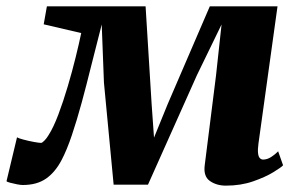

<svg xmlns="http://www.w3.org/2000/svg" viewBox="-48 -574 940 604"><path d="M662.5 10Q633.5 10 612.5 -4.5Q591.5 -19 596 -54L631.5 -336L649 -497L571.5 -337.5L417.5 7H309.5L279 -314L272 -497Q255 -432 239.5 -369.2Q224 -306.5 208.8 -250.5Q193.5 -194.5 178 -148.5Q162.5 -102.5 146 -71Q126 -32.5 97 -12.2Q68 8 23.5 8Q17 8 5.5 5.8Q-6 3.5 -16.2 0.8Q-26.5 -2 -27.5 -4L5.5 -142Q10 -139 26 -134.8Q42 -130.5 58.5 -127.5Q75 -124.5 81 -124.5Q83.5 -124.5 86.2 -126.8Q89 -129 92.5 -132.5Q96 -136 99 -140.2Q102 -144.5 104.5 -148.5Q120 -172.5 135.5 -213.5Q151 -254.5 165 -301.8Q179 -349 190 -393.8Q201 -438.5 207.5 -470L89.5 -497.5L99.5 -554H410L429 -246.5L436.5 -141L479.5 -246.5L612 -554H825L765 -122Q762.5 -103 763.8 -92Q765 -81 769.5 -76.5Q774 -72 779.5 -72Q792.5 -72 805.2 -80.2Q818 -88.5 827 -98L842.5 -54Q837.5 -48 812.2 -32.5Q787 -17 748.2 -3.5Q709.5 10 662.5 10Z"/></svg>

Font: Merriweather 20pt Black
Style: Italic
Weight: 900
Italic angle: -7.8°
Version: Version 2.101